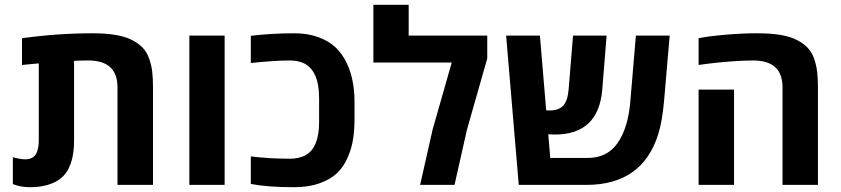

<svg xmlns="http://www.w3.org/2000/svg" viewBox="-20 -780 3546 810"><path d="M34.2 -3.4V-116.7Q66.9 -107.9 85.4 -107.9Q104 -107.9 116 -114.7Q127.9 -121.6 133.8 -133.8Q143.6 -155.8 143.6 -186.5V-512.7L72.8 -505.9V-618.7Q222.7 -639.6 371.1 -639.6Q481 -639.6 535.6 -611.8Q563.5 -597.7 581.3 -579.3Q599.1 -561 608.9 -533.7Q618.7 -506.3 622.1 -478.3Q625.5 -450.2 625.5 -411.6V0H475.6V-412.1Q475.6 -524.9 352.1 -524.9Q324.7 -524.9 292.5 -523.4V-186.5Q292.5 -73.2 236.3 -27.3Q215.3 -10.3 181.9 -0.2Q148.4 9.8 107.4 9.8Q66.4 9.8 34.2 -3.4Z M927.7 0H778.8V-629.9H927.7Z M1221.2 -639.6Q1278.8 -639.6 1323.7 -623Q1368.7 -606.4 1396.7 -579.1Q1424.8 -551.8 1442.9 -513.7Q1475.6 -444.8 1475.6 -351.1V-278.8Q1475.6 -232.4 1469.7 -193.8Q1463.9 -155.3 1447 -116.2Q1430.2 -77.1 1402.8 -50.5Q1375.5 -23.9 1329.1 -7.1Q1282.7 9.8 1221.2 9.8Q1109.9 9.8 1038.1 -3.9V-120.1Q1117.2 -110.4 1202.1 -110.4Q1284.2 -110.4 1310.5 -172.9Q1326.2 -209 1326.2 -263.7V-366.2Q1326.2 -481 1262.7 -512.7Q1237.8 -524.9 1202.1 -524.9Q1140.1 -524.9 1038.1 -514.2V-628.9Q1125 -639.6 1221.2 -639.6Z M1704.1 -629.9H2035.6V-533.2L1950.2 -233.9L1897.5 0H1752.4L1805.2 -233.9L1885.7 -516.1H1555.2V-759.8H1704.1Z M2453.6 0H2168.5L2115.2 -629.9H2257.8L2284.2 -314.5Q2290 -314 2298.8 -314Q2337.4 -314 2356.2 -334.5Q2375 -355 2378.9 -402.8L2397.5 -629.9H2539.1L2521 -404.3Q2505.9 -212.4 2320.8 -212.4Q2310.5 -212.4 2293 -213.4L2301.3 -113.8H2460.4Q2542 -113.8 2585.9 -177.2Q2629.9 -240.7 2639.2 -352.1L2662.6 -629.9H2805.2L2781.7 -356Q2773.9 -267.1 2756.8 -213.4Q2689.9 0 2453.6 0Z M3430.7 -411.6V0H3281.2V-412.1Q3281.2 -524.9 3157.2 -524.9Q3113.3 -524.9 3055.7 -520.3Q2998 -515.6 2962.4 -510.7L2927.2 -505.9V-618.7Q2962.9 -626.5 3036.4 -633.1Q3109.9 -639.6 3170.4 -639.6Q3231 -639.6 3272 -632.8Q3313 -626 3340.8 -611.8Q3368.7 -597.7 3386.5 -579.3Q3404.3 -561 3414.1 -533.7Q3423.8 -506.3 3427.2 -478.3Q3430.7 -450.2 3430.7 -411.6ZM3076.7 0H2927.2V-401.9H3076.7Z"/></svg>

Font: Open Sans Hebrew
Style: Bold
Weight: 700
Foundry: Ascender Corporation, Yanek Iontef
Version: Version 2.001;PS 002.001;hotconv 1.0.70;makeotf.lib2.5.58329